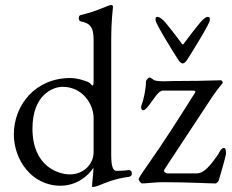

<svg xmlns="http://www.w3.org/2000/svg" viewBox="-20 -724 923 763"><path d="M703 -550C681 -580 650 -620 637 -635C629 -644 615 -657 607 -657C598 -657 598 -653 598 -644C598 -631 666 -521 686 -490C691 -482 698 -472 706 -472C714 -472 721 -482 726 -490C746 -521 814 -631 814 -644C814 -653 814 -657 805 -657C797 -657 784 -644 776 -635C763 -620 732 -580 710 -550C707 -546 706 -546 703 -550ZM762 -35H645C639 -35 628 -42 633 -50L826 -343C840 -363 850 -376 864 -393C867 -397 862 -405 857 -405C796 -403 740 -402 671 -402C662 -402 648 -401 633 -401C615 -401 596 -402 590 -407C584 -412 578 -416 575 -416C571 -416 560 -408 560 -398C560 -373 551 -327 543 -308C539 -300 540 -286 549 -286C559 -286 571 -305 576 -311C596 -337 610 -364 628 -364H745C760 -364 757 -358 754 -354C681 -238 635 -166 568 -70C554 -51 531 -17 531 -12C531 -7 540 5 545 5C562 5 597 0 625 0C734 0 807 5 836 5C842 5 849 -4 850 -9C855 -25 878 -105 878 -113C878 -117 879 -136 870 -136C858 -136 851 -117 848 -112C818 -69 792 -35 762 -35ZM229 -379C307 -379 352 -311 352 -255V-120C352 -72 313 -31 257 -31C213 -31 109 -62 109 -213C109 -347 190 -379 229 -379ZM338 -393C332 -400 288 -414 260 -414C120 -414 35 -306 35 -190C35 -89 106 14 220 14C286 14 331 -26 351 -57V-51C351 -34 346 2 346 15C346 18 345 19 349 19C355 19 369 15 373 13C402 1 438 -14 490 -21C495 -21 504 -24 504 -35C504 -47 494 -49 489 -48C479 -46 453 -45 443 -45C427 -45 422 -68 422 -110V-562C422 -652 429 -686 429 -698C428 -702 426 -704 422 -704C408 -704 373 -681 300 -664C295 -663 293 -657 293 -652C293 -646 296 -640 301 -639C335 -632 352 -620 352 -566V-408C352 -390 351 -384 348 -384C346 -384 342 -388 338 -393Z"/></svg>

Font: EB Garamond 12
Style: Regular
Weight: 400
Version: Version 0.016+